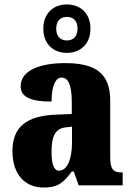

<svg xmlns="http://www.w3.org/2000/svg" viewBox="-20 -834 594 864"><path d="M281 -596C340 -596 387 -634 387 -705C387 -776 340 -814 281 -814C222 -814 175 -776 175 -705C175 -634 222 -596 281 -596ZM281 -652C255 -652 233 -667 233 -705C233 -743 255 -758 281 -758C307 -758 329 -743 329 -705C329 -667 307 -652 281 -652ZM176 10C239 10 263 -9 303 -62H312L334 0H532V-58H528C488 -58 476 -74 476 -128V-381C476 -506 408 -550 272 -550C164 -550 73 -519 73 -446C73 -397 118 -377 212 -377C212 -447 230 -485 257 -485C288 -485 303 -449 303 -374V-321L231 -318C101 -313 36 -264 36 -154C36 -42 99 10 176 10ZM246 -66C222 -66 212 -96 212 -151C212 -221 228 -256 277 -261L304 -264V-191C304 -116 281 -66 246 -66Z"/></svg>

Font: Noto Serif Myanmar Condensed Black
Style: Regular
Weight: 900
Width: 3
Designer: Ben Mitchell and the Monotype Design Team
Foundry: Monotype Imaging Inc.
Version: Version 2.106